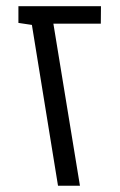

<svg xmlns="http://www.w3.org/2000/svg" viewBox="-20 -591 381 611"><path d="M164.6 0 81.5 -511.7 38.6 -518.1V-571.3H301.3L300.8 -515.6H149.9L234.4 0Z"/></svg>

Font: Heebo Light
Style: Regular
Weight: 300
Designer: Oded Ezer
Foundry: Ezer Type House
Version: Version 3.100